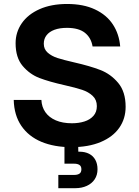

<svg xmlns="http://www.w3.org/2000/svg" viewBox="-20 -736 708 976"><path d="M49.8 -227.9H190.4Q192 -192.6 210.6 -165.8Q229.2 -139.1 263.7 -124.2Q298.1 -109.4 345.8 -109.4Q380.8 -109.4 409.2 -118.5Q437.7 -127.5 455 -147Q472.3 -166.4 472.3 -196.5Q472.3 -228.8 451 -248.7Q429.7 -268.7 397.5 -279.4Q365.2 -290.2 308.7 -302.9Q229.7 -320.7 180.2 -339.6Q130.8 -358.6 95 -401Q59.3 -443.4 59.3 -516.3Q59.3 -572.3 90.7 -617.8Q122.2 -663.3 181.5 -689.6Q240.8 -715.8 321.5 -715.8Q404.1 -715.8 462.9 -688.1Q521.8 -660.4 553.8 -611.7Q585.7 -563 591 -499.7H450.6Q443.1 -544.7 411.3 -569.6Q379.6 -594.4 320.4 -594.4Q283.5 -594.4 257 -584.7Q230.6 -574.9 216.6 -556.7Q202.6 -538.6 202.6 -513.7Q202.6 -485.7 222.6 -468.2Q242.5 -450.7 272.6 -441Q302.7 -431.3 356.5 -419Q438 -400.4 490.3 -380.1Q542.7 -359.9 580.6 -314.8Q618.6 -269.8 618.6 -193Q618.6 -132.7 586.3 -86.4Q554 -40.1 491.8 -14Q429.6 12.1 342.9 12.1Q255.5 12.1 190.4 -15.1Q125.3 -42.4 88.5 -96.2Q51.8 -150 49.8 -227.9ZM276.5 153.2H357.4Q374 153.2 383.8 146.8Q393.7 140.3 393.7 124.4Q393.7 109 383.8 102.5Q374 96.1 357.4 96.1H307.7V0H377.5L378 35.1H383.5Q412.1 35.1 432.8 45.7Q453.5 56.3 464.6 76.5Q475.7 96.6 475.7 124.4Q475.7 153.9 461.2 175.6Q446.7 197.3 421.1 208.9Q395.5 220.6 362.9 220.6H276.5Z"/></svg>

Font: Wand UI Pro
Style: Regular
Weight: 400
Designer: Andreas Faust
Version: Version 1.003;FEAKit 1.0